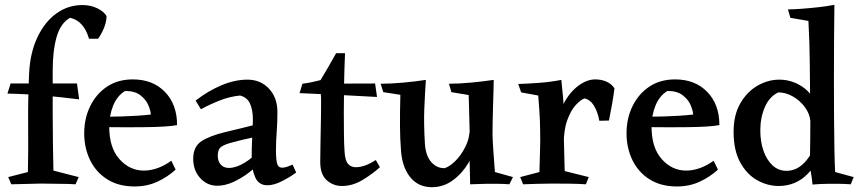

<svg xmlns="http://www.w3.org/2000/svg" viewBox="-20 -766 3576 798"><path d="M101 -461Q105 -546 135 -610Q165 -674 213.5 -709.5Q262 -745 323 -745Q358 -745 385.5 -731Q413 -717 423 -699Q422 -674 412.5 -650.5Q403 -627 388 -605H350Q328 -680 271 -692Q232 -670 215.5 -613Q199 -556 199 -472Q199 -451 199 -403Q199 -355 199 -293.5Q199 -232 200 -169.5Q201 -107 202 -57L307 -30L294 0Q268 -2 227 -2Q186 -2 150 -3Q120 -2 88.5 -1.5Q57 -1 27 0L14 -30L96 -51Q98 -152 97 -249Q96 -346 101 -461ZM24 -419H300L309 -353Q236 -362 167.5 -368.5Q99 -375 11 -377Z M532 -436Q615 -436 665.5 -384Q716 -332 716 -246Q695 -242 661 -240Q627 -238 587 -237.5Q547 -237 509 -237Q466 -237 435 -237.5Q404 -238 402 -238V-282Q409 -281 432 -281Q455 -281 486.5 -282Q518 -283 550 -285Q582 -287 607 -290Q606 -307 596 -330Q586 -353 563 -370.5Q540 -388 500 -388Q467 -368 450.5 -327.5Q434 -287 434 -239Q434 -152 476.5 -104.5Q519 -57 578 -57Q605 -57 634 -67Q663 -77 692 -98L710 -61Q676 -30 633.5 -10.5Q591 9 539 9Q473 9 426 -20.5Q379 -50 354.5 -100.5Q330 -151 330 -212Q330 -274 355 -325Q380 -376 425 -406Q470 -436 532 -436Z M1008 -435Q1063 -435 1098 -397.5Q1133 -360 1133 -300Q1133 -255 1130 -217Q1127 -179 1127 -142Q1127 -102 1132 -85.5Q1137 -69 1153 -69Q1161 -69 1172 -72.5Q1183 -76 1196 -82L1211 -49Q1187 -31 1153 -13.5Q1119 4 1091 4Q1056 4 1041 -28.5Q1026 -61 1026 -109Q1026 -156 1028.5 -198.5Q1031 -241 1031 -271Q1031 -308 1019.5 -334.5Q1008 -361 978 -369Q937 -365 897.5 -350Q858 -335 815 -312L793 -348Q846 -389 901.5 -412Q957 -435 1008 -435ZM1080 -259 1042 -197Q1013 -191 990 -185.5Q967 -180 949 -175Q916 -167 900.5 -156.5Q885 -146 885 -119Q885 -96 897.5 -82Q910 -68 931 -68Q961 -68 996.5 -89.5Q1032 -111 1064 -146V-95Q1045 -72 1015 -49Q985 -26 950.5 -10Q916 6 883 6Q841 6 812 -26Q783 -58 783 -106Q783 -156 816.5 -178.5Q850 -201 916 -217Q948 -225 988.5 -234.5Q1029 -244 1080 -259Z M1414 -545Q1411 -473 1410 -412Q1409 -351 1409 -298Q1409 -255 1409.5 -210.5Q1410 -166 1412 -137Q1414 -100 1426 -85.5Q1438 -71 1459 -71Q1496 -71 1542 -101L1559 -71Q1527 -42 1486 -17.5Q1445 7 1401 7Q1365 7 1338 -17Q1311 -41 1311 -93Q1311 -122 1312 -169.5Q1313 -217 1314 -278Q1314 -309 1314.5 -335.5Q1315 -362 1313 -381Q1313 -390 1301 -395Q1289 -400 1274.5 -402.5Q1260 -405 1248.5 -408.5Q1237 -412 1237 -418Q1259 -421 1276 -424.5Q1293 -428 1312 -433Q1330 -462 1344.5 -487.5Q1359 -513 1377 -545ZM1539 -419 1547 -363Q1476 -367 1398 -371Q1320 -375 1225 -379L1237 -418Z M1775 12Q1717 12 1683 -32Q1649 -76 1646 -151Q1643 -186 1642.5 -240.5Q1642 -295 1644 -372L1573 -383L1562 -418Q1605 -418 1655 -422.5Q1705 -427 1750 -434Q1746 -373 1743.5 -313Q1741 -253 1746 -169Q1749 -120 1771.5 -93.5Q1794 -67 1827 -67Q1845 -71 1870 -94.5Q1895 -118 1914 -155.5Q1933 -193 1933 -239L1959 -182Q1953 -133 1927 -89Q1901 -45 1862 -16.5Q1823 12 1775 12ZM1934 0Q1934 -29 1933 -49.5Q1932 -70 1932 -91Q1932 -112 1934 -145L1928 -371L1856 -383L1846 -418Q1889 -418 1940.5 -423Q1992 -428 2032 -434Q2032 -415 2031 -384.5Q2030 -354 2029 -320Q2028 -286 2027.5 -255.5Q2027 -225 2027 -207Q2028 -173 2030.5 -139Q2033 -105 2037 -51L2112 -30L2097 0Q2071 -2 2052.5 -2Q2034 -2 1999 -2Q1984 -2 1966 -1Q1948 0 1934 0Z M2313 -434Q2317 -398 2320.5 -358Q2324 -318 2321 -289L2327 -55L2427 -30L2415 0Q2389 -2 2349.5 -2.5Q2310 -3 2275 -3Q2244 -3 2214 -2Q2184 -1 2154 0L2142 -30L2222 -51Q2223 -99 2224.5 -139Q2226 -179 2225 -223Q2225 -246 2224 -265.5Q2223 -285 2221.5 -309.5Q2220 -334 2217 -369L2146 -382L2134 -417Q2169 -418 2218.5 -421.5Q2268 -425 2313 -434ZM2454 -436Q2479 -436 2500 -427Q2521 -418 2534 -399Q2530 -368 2524.5 -336.5Q2519 -305 2511 -265L2471 -264Q2464 -302 2448.5 -327Q2433 -352 2409 -357Q2393 -351 2373 -329.5Q2353 -308 2338 -267.5Q2323 -227 2323 -166L2294 -224Q2297 -286 2322 -334Q2347 -382 2383 -409Q2419 -436 2454 -436Z M2786 -436Q2869 -436 2919.5 -384Q2970 -332 2970 -246Q2949 -242 2915 -240Q2881 -238 2841 -237.5Q2801 -237 2763 -237Q2720 -237 2689 -237.5Q2658 -238 2656 -238V-282Q2663 -281 2686 -281Q2709 -281 2740.5 -282Q2772 -283 2804 -285Q2836 -287 2861 -290Q2860 -307 2850 -330Q2840 -353 2817 -370.5Q2794 -388 2754 -388Q2721 -368 2704.5 -327.5Q2688 -287 2688 -239Q2688 -152 2730.5 -104.5Q2773 -57 2832 -57Q2859 -57 2888 -67Q2917 -77 2946 -98L2964 -61Q2930 -30 2887.5 -10.5Q2845 9 2793 9Q2727 9 2680 -20.5Q2633 -50 2608.5 -100.5Q2584 -151 2584 -212Q2584 -274 2609 -325Q2634 -376 2679 -406Q2724 -436 2786 -436Z M3448 -746Q3447 -674 3446.5 -597.5Q3446 -521 3446 -431Q3446 -352 3446.5 -278.5Q3447 -205 3448 -146.5Q3449 -88 3451 -51L3528 -30L3516 0Q3489 -2 3467 -2Q3445 -2 3419 -2Q3401 -2 3386 -1Q3371 0 3357 1Q3355 -22 3351.5 -42Q3348 -62 3346 -83Q3347 -132 3347.5 -180Q3348 -228 3348 -276Q3348 -297 3347.5 -319.5Q3347 -342 3347 -366Q3346 -434 3345.5 -510.5Q3345 -587 3340 -679L3265 -692L3255 -727Q3277 -727 3311 -729.5Q3345 -732 3381.5 -736Q3418 -740 3448 -746ZM3219 -435Q3271 -435 3315.5 -405Q3360 -375 3379 -316L3348 -264Q3345 -294 3325 -321Q3305 -348 3275.5 -365Q3246 -382 3215 -382Q3178 -365 3159 -321Q3140 -277 3140 -224Q3140 -178 3153 -140Q3166 -102 3190.5 -79Q3215 -56 3249 -56Q3297 -56 3333 -101Q3369 -146 3385 -221L3409 -175Q3386 -94 3337 -43.5Q3288 7 3216 7Q3170 7 3127 -17Q3084 -41 3056.5 -91Q3029 -141 3029 -218Q3029 -289 3057.5 -337.5Q3086 -386 3129.5 -410.5Q3173 -435 3219 -435Z"/></svg>

Font: Ruwudu Medium
Style: Regular
Weight: 500
Designer: Becca Hirsbrunner Spalinger
Foundry: SIL International
Version: Version 3.000